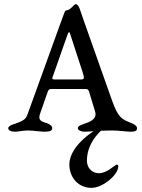

<svg xmlns="http://www.w3.org/2000/svg" viewBox="-20 -636 689 930"><path d="M423 274C477 274 553 212 553 169C553 161 546 160 541 163C532 168 495 203 460 203C425 203 401 177 401 142C401 42 487 -18 487 -18H461C461 -18 316 60 316 161C316 224 360 274 423 274ZM238 -272 308 -471C312 -481 316 -484 319 -474L380 -287C390 -255 389 -251 369 -251H247C229 -251 232 -256 238 -272ZM523 -4C556 -4 592 2 615 2C634 2 644 -3 644 -14C644 -24 635 -34 604 -45C555 -63 544 -90 515 -171L383 -544C369 -583 363 -616 346 -616C340 -616 322 -588 303 -586C292 -585 292 -572 275 -529L122 -106C107 -65 108 -60 75 -45C53 -35 20 -30 20 -15C20 -4 34 2 53 2C68 2 91 -4 116 -4C135 -4 179 2 198 2C223 2 233 -4 233 -15C233 -25 222 -36 196 -43C167 -51 168 -67 174 -85L212 -194C216 -204 223 -205 228 -205H395C403 -205 408 -202 411 -193L440 -98C445 -81 447 -62 411 -45C389 -35 357 -30 357 -15C357 -4 376 2 389 2C419 2 457 -4 523 -4Z"/></svg>

Font: EB Garamond SC 08
Style: Regular
Weight: 400
Version: Version 0.016